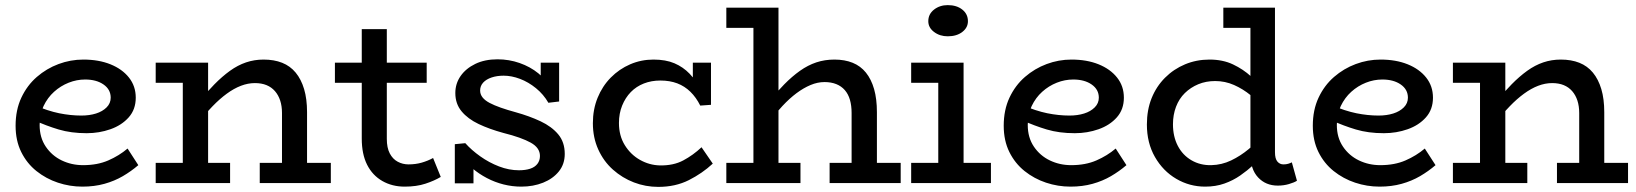

<svg xmlns="http://www.w3.org/2000/svg" viewBox="-20 -716 6400 751"><path d="M302 14Q253 14 206.5 -1.5Q160 -17 122.5 -47Q85 -77 63 -121.5Q41 -166 41 -224Q41 -286 63.5 -334Q86 -382 124 -415Q162 -448 209 -465.5Q256 -483 306 -483Q366 -483 412 -464.5Q458 -446 484.5 -412.5Q511 -379 511 -334Q511 -288 483.5 -257Q456 -226 412 -210.5Q368 -195 319 -195Q258 -195 209.5 -209.5Q161 -224 115 -245L114 -305Q167 -282 211.5 -273Q256 -264 298 -264Q330 -264 355.5 -272Q381 -280 397 -296Q413 -312 413 -334Q413 -366 385 -385.5Q357 -405 313 -405Q280 -405 248.5 -392.5Q217 -380 191.5 -357Q166 -334 150.5 -301.5Q135 -269 135 -227Q135 -178 159 -142.5Q183 -107 221.5 -88.5Q260 -70 305 -70Q361 -70 403.5 -88.5Q446 -107 479 -135L521 -70Q493 -46 460.5 -27Q428 -8 388.5 3Q349 14 302 14Z M1083 0V-274Q1083 -301 1076 -322.5Q1069 -344 1055.5 -359.5Q1042 -375 1022.5 -383Q1003 -391 977 -391Q950 -391 922.5 -380.5Q895 -370 867 -349.5Q839 -329 811.5 -300.5Q784 -272 756 -236V-316Q788 -355 818.5 -386Q849 -417 879.5 -439Q910 -461 942.5 -472Q975 -483 1011 -483Q1052 -483 1083.5 -470.5Q1115 -458 1136.5 -432Q1158 -406 1169.5 -367.5Q1181 -329 1181 -277V0ZM589 0V-79H880V0ZM695 0V-471H794V0ZM589 -392V-471H773V-392ZM996 0V-79H1274V0Z M1563 14Q1514 14 1475.5 -8Q1437 -30 1416 -71.5Q1395 -113 1395 -174V-602H1493V-173Q1493 -138 1504.5 -116Q1516 -94 1535.5 -83.5Q1555 -73 1578 -73Q1606 -73 1630 -80Q1654 -87 1674 -98L1704 -24Q1679 -9 1644 2.5Q1609 14 1563 14ZM1290 -392V-471H1649V-392Z M2019 14Q1984 14 1950 5.5Q1916 -3 1884.5 -19.5Q1853 -36 1828 -57.5Q1803 -79 1785 -106L1832 -105V1H1759V-152L1800 -156Q1824 -129 1858.5 -104.5Q1893 -80 1932 -65Q1971 -50 2010 -50Q2035 -50 2053.5 -56Q2072 -62 2082 -75Q2092 -88 2092 -106Q2092 -122 2083 -135Q2074 -148 2056 -158Q2038 -168 2011.5 -177.5Q1985 -187 1949 -196Q1894 -211 1852 -231Q1810 -251 1785.5 -280.5Q1761 -310 1761 -352Q1761 -389 1781.5 -418.5Q1802 -448 1839 -466Q1876 -484 1926 -484Q1971 -484 2012.5 -469.5Q2054 -455 2086 -429Q2118 -403 2136 -367L2095 -368V-471H2167V-319L2125 -314Q2106 -347 2076.5 -371Q2047 -395 2014 -407.5Q1981 -420 1950 -420Q1924 -420 1903 -413Q1882 -406 1870 -393Q1858 -380 1858 -362Q1858 -347 1867.5 -335Q1877 -323 1895 -313.5Q1913 -304 1938.5 -295Q1964 -286 1997 -277Q2051 -262 2094.5 -241.5Q2138 -221 2163.5 -190.5Q2189 -160 2189 -114Q2189 -74 2166 -45.5Q2143 -17 2104.5 -1.5Q2066 14 2019 14Z M2555 15Q2505 15 2459.5 -2.5Q2414 -20 2377.5 -52.5Q2341 -85 2320 -131.5Q2299 -178 2299 -234Q2299 -288 2317.5 -333.5Q2336 -379 2369 -412.5Q2402 -446 2445 -464.5Q2488 -483 2536 -483Q2584 -483 2618 -468.5Q2652 -454 2677.5 -427.5Q2703 -401 2721 -363L2690 -371V-471H2761V-306L2719 -303Q2703 -335 2680.5 -357Q2658 -379 2629 -390Q2600 -401 2563 -401Q2528 -401 2498.5 -389.5Q2469 -378 2447.5 -356Q2426 -334 2413.5 -303Q2401 -272 2401 -235Q2401 -185 2424 -148Q2447 -111 2483.5 -90.5Q2520 -70 2561 -69Q2614 -68 2652.5 -88.5Q2691 -109 2724 -140L2768 -76Q2727 -38 2674.5 -11.5Q2622 15 2555 15Z M3311 0V-274Q3311 -303 3304.5 -325.5Q3298 -348 3284.5 -363.5Q3271 -379 3251 -387Q3231 -395 3205 -395Q3178 -395 3150.5 -383.5Q3123 -372 3095.5 -351.5Q3068 -331 3040.5 -301.5Q3013 -272 2985 -236V-316Q3017 -355 3047.5 -386Q3078 -417 3109 -439Q3140 -461 3173 -472Q3206 -483 3244 -483Q3284 -483 3315 -470.5Q3346 -458 3367 -432Q3388 -406 3399 -367.5Q3410 -329 3410 -277V0ZM2821 0V-79H3111V0ZM3225 0V-79H3503V0ZM3025 -686V0H2927V-607H2821V-686Z M3650 -22V-471H3749V-22ZM3544 0V-79H3856V0ZM3544 -392V-471H3726V-392ZM3687 -574Q3656 -574 3633.5 -591Q3611 -608 3611 -633Q3611 -661 3633.5 -678.5Q3656 -696 3687 -696Q3722 -696 3744 -678.5Q3766 -661 3766 -633Q3766 -608 3744 -591Q3722 -574 3687 -574Z M4167 14Q4118 14 4071.5 -1.5Q4025 -17 3987.5 -47Q3950 -77 3928 -121.5Q3906 -166 3906 -224Q3906 -286 3928.5 -334Q3951 -382 3989 -415Q4027 -448 4074 -465.5Q4121 -483 4171 -483Q4231 -483 4277 -464.5Q4323 -446 4349.5 -412.5Q4376 -379 4376 -334Q4376 -288 4348.5 -257Q4321 -226 4277 -210.5Q4233 -195 4184 -195Q4123 -195 4074.5 -209.5Q4026 -224 3980 -245L3979 -305Q4032 -282 4076.5 -273Q4121 -264 4163 -264Q4195 -264 4220.5 -272Q4246 -280 4262 -296Q4278 -312 4278 -334Q4278 -366 4250 -385.5Q4222 -405 4178 -405Q4145 -405 4113.5 -392.5Q4082 -380 4056.5 -357Q4031 -334 4015.5 -301.5Q4000 -269 4000 -227Q4000 -178 4024 -142.5Q4048 -107 4086.5 -88.5Q4125 -70 4170 -70Q4226 -70 4268.5 -88.5Q4311 -107 4344 -135L4386 -70Q4358 -46 4325.5 -27Q4293 -8 4253.5 3Q4214 14 4167 14Z M4694 14Q4633 14 4581 -16.5Q4529 -47 4497.5 -102Q4466 -157 4466 -229Q4466 -286 4484.5 -332Q4503 -378 4537 -412Q4571 -446 4615.5 -464.5Q4660 -483 4711 -483Q4763 -483 4803 -464Q4843 -445 4873.5 -417Q4904 -389 4927 -361V-289Q4903 -318 4872.5 -343Q4842 -368 4807 -383.5Q4772 -399 4733 -399Q4697 -399 4667 -386.5Q4637 -374 4614.5 -352Q4592 -330 4580 -298.5Q4568 -267 4568 -230Q4568 -182 4587 -145.5Q4606 -109 4640.5 -89Q4675 -69 4718 -70Q4759 -71 4795.5 -88.5Q4832 -106 4864.5 -133Q4897 -160 4924 -187V-111Q4906 -92 4882.5 -70.5Q4859 -49 4831 -29.5Q4803 -10 4769 2Q4735 14 4694 14ZM4978 10Q4931 10 4901 -22Q4871 -54 4871 -113V-686H4967V-121Q4967 -95 4976.5 -84Q4986 -73 5000 -73Q5011 -73 5019 -75.5Q5027 -78 5033 -81L5053 -9Q5042 -2 5021.5 4Q5001 10 4978 10ZM4765 -607V-686H4958V-607Z M5376 14Q5327 14 5280.5 -1.5Q5234 -17 5196.5 -47Q5159 -77 5137 -121.5Q5115 -166 5115 -224Q5115 -286 5137.5 -334Q5160 -382 5198 -415Q5236 -448 5283 -465.5Q5330 -483 5380 -483Q5440 -483 5486 -464.5Q5532 -446 5558.5 -412.5Q5585 -379 5585 -334Q5585 -288 5557.5 -257Q5530 -226 5486 -210.5Q5442 -195 5393 -195Q5332 -195 5283.5 -209.5Q5235 -224 5189 -245L5188 -305Q5241 -282 5285.5 -273Q5330 -264 5372 -264Q5404 -264 5429.5 -272Q5455 -280 5471 -296Q5487 -312 5487 -334Q5487 -366 5459 -385.5Q5431 -405 5387 -405Q5354 -405 5322.5 -392.5Q5291 -380 5265.5 -357Q5240 -334 5224.5 -301.5Q5209 -269 5209 -227Q5209 -178 5233 -142.5Q5257 -107 5295.5 -88.5Q5334 -70 5379 -70Q5435 -70 5477.5 -88.5Q5520 -107 5553 -135L5595 -70Q5567 -46 5534.5 -27Q5502 -8 5462.5 3Q5423 14 5376 14Z M6157 0V-274Q6157 -301 6150 -322.5Q6143 -344 6129.5 -359.5Q6116 -375 6096.5 -383Q6077 -391 6051 -391Q6024 -391 5996.5 -380.5Q5969 -370 5941 -349.5Q5913 -329 5885.5 -300.5Q5858 -272 5830 -236V-316Q5862 -355 5892.5 -386Q5923 -417 5953.5 -439Q5984 -461 6016.5 -472Q6049 -483 6085 -483Q6126 -483 6157.5 -470.5Q6189 -458 6210.5 -432Q6232 -406 6243.5 -367.5Q6255 -329 6255 -277V0ZM5663 0V-79H5954V0ZM5769 0V-471H5868V0ZM5663 -392V-471H5847V-392ZM6070 0V-79H6348V0Z"/></svg>

Font: BioRhyme
Style: Regular
Weight: 400
Designer: Aoife Mooney
Foundry: Aoife Mooney Type
Version: Version 1.600;gftools[0.9.33]